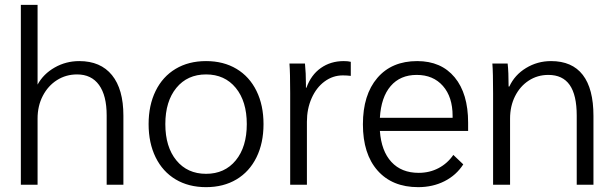

<svg xmlns="http://www.w3.org/2000/svg" viewBox="-20 -762 2534 792"><path d="M66 -742H135V-413Q159 -457 205.5 -483.5Q252 -510 307 -510Q395 -510 442 -452Q489 -394 489 -285V0H420V-286Q420 -368 388.5 -411.5Q357 -455 298 -455Q252 -455 215 -431.5Q178 -408 156.5 -366.5Q135 -325 135 -273V0H66Z M593 -250Q593 -328 622 -387Q651 -446 704.5 -478Q758 -510 830 -510Q902 -510 955.5 -478Q1009 -446 1038 -387Q1067 -328 1067 -250Q1067 -172 1038 -113Q1009 -54 955.5 -22Q902 10 830 10Q758 10 704.5 -22Q651 -54 622 -113Q593 -172 593 -250ZM998 -250Q998 -344 952.5 -399.5Q907 -455 830 -455Q753 -455 707.5 -399.5Q662 -344 662 -250Q662 -156 707.5 -100.5Q753 -45 830 -45Q907 -45 952.5 -100.5Q998 -156 998 -250Z M1177 -378Q1177 -463 1174 -500H1238Q1242 -461 1242 -412V-400H1244Q1263 -453 1303.5 -481.5Q1344 -510 1398 -510Q1416 -510 1427 -507V-449Q1411 -451 1394 -451Q1353 -451 1319 -426Q1285 -401 1265.5 -357Q1246 -313 1246 -260V0H1177Z M1911 -222H1547Q1553 -139 1594.5 -94Q1636 -49 1707 -49Q1752 -49 1789 -68.5Q1826 -88 1850 -123L1891 -84Q1862 -39 1813.5 -14.5Q1765 10 1705 10Q1598 10 1537.5 -58.5Q1477 -127 1477 -249Q1477 -371 1536.5 -440.5Q1596 -510 1701 -510Q1800 -510 1855.5 -443Q1911 -376 1911 -256ZM1847 -284Q1847 -362 1807 -407.5Q1767 -453 1699 -453Q1631 -453 1591.5 -407Q1552 -361 1547 -276H1847Z M2014 -376Q2014 -464 2011 -500H2074Q2078 -466 2078 -405H2081Q2103 -453 2150 -481.5Q2197 -510 2253 -510Q2340 -510 2384 -453Q2428 -396 2428 -284V0H2359V-285Q2359 -370 2330 -411.5Q2301 -453 2242 -453Q2197 -453 2161 -429.5Q2125 -406 2104.5 -365Q2084 -324 2084 -273V0H2014Z"/></svg>

Font: Sarabun Light
Style: Regular
Weight: 300
Designer: Suppakit Chalermlarp | Katatrad Co.,Ltd.
Foundry: Cadson Demak Co.,Ltd.
Version: Version 1.000; ttfautohint (v1.6)